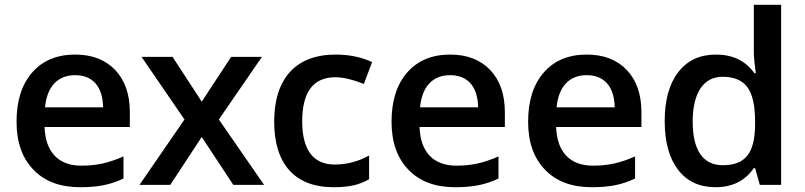

<svg xmlns="http://www.w3.org/2000/svg" viewBox="-20 -780 3397 810"><path d="M317.9 9.8C391.6 9.8 444.8 0 501 -26.9V-120.1C438 -92.3 387.2 -81.1 323.2 -81.1C226.1 -81.1 171.4 -139.2 168 -244.1H527.8V-306.2C527.8 -381.8 507.3 -441.4 465.8 -484.9C424.3 -528.3 368.2 -549.8 296.9 -549.8C220.2 -549.8 159.7 -524.4 115.7 -474.1C71.8 -423.8 49.8 -354.5 49.8 -266.1C49.8 -180.2 73.7 -112.8 121.1 -64C168.5 -14.6 233.9 9.8 317.9 9.8ZM296.9 -462.9C369.6 -462.9 413.6 -416.5 415 -327.1H169.9C178.2 -415.5 224.1 -462.9 296.9 -462.9Z M568.4 0H698.2L831.1 -202.1L964.4 0H1094.2L903.3 -275.9L1085 -540H955.1L831.1 -351.1L708 -540H577.1L758.3 -275.9Z M1386.7 9.8C1453.1 9.8 1496.1 0 1537.1 -23.9V-124C1491.7 -98.6 1443.4 -85.9 1392.1 -85.9C1302.2 -85.9 1254.9 -147 1254.9 -268.1C1254.9 -392.1 1301.8 -454.1 1395 -454.1C1426.8 -454.1 1466.8 -444.8 1515.1 -425.8L1549.8 -518.1C1504.4 -539.1 1453.1 -549.8 1396 -549.8C1228 -549.8 1136.7 -448.7 1136.7 -267.1C1136.7 -88.9 1223.1 9.8 1386.7 9.8Z M1899.9 9.8C1973.6 9.8 2026.9 0 2083 -26.9V-120.1C2020 -92.3 1969.2 -81.1 1905.3 -81.1C1808.1 -81.1 1753.4 -139.2 1750 -244.1H2109.9V-306.2C2109.9 -381.8 2089.4 -441.4 2047.9 -484.9C2006.3 -528.3 1950.2 -549.8 1878.9 -549.8C1802.2 -549.8 1741.7 -524.4 1697.8 -474.1C1653.8 -423.8 1631.8 -354.5 1631.8 -266.1C1631.8 -180.2 1655.8 -112.8 1703.1 -64C1750.5 -14.6 1815.9 9.8 1899.9 9.8ZM1878.9 -462.9C1951.7 -462.9 1995.6 -416.5 1997.1 -327.1H1752C1760.3 -415.5 1806.2 -462.9 1878.9 -462.9Z M2476.1 9.8C2549.8 9.8 2603 0 2659.2 -26.9V-120.1C2596.2 -92.3 2545.4 -81.1 2481.4 -81.1C2384.3 -81.1 2329.6 -139.2 2326.2 -244.1H2686V-306.2C2686 -381.8 2665.5 -441.4 2624 -484.9C2582.5 -528.3 2526.4 -549.8 2455.1 -549.8C2378.4 -549.8 2317.9 -524.4 2273.9 -474.1C2230 -423.8 2208 -354.5 2208 -266.1C2208 -180.2 2231.9 -112.8 2279.3 -64C2326.7 -14.6 2392.1 9.8 2476.1 9.8ZM2455.1 -462.9C2527.8 -462.9 2571.8 -416.5 2573.2 -327.1H2328.1C2336.4 -415.5 2382.3 -462.9 2455.1 -462.9Z M2998.5 9.8C3069.3 9.8 3123.5 -17.1 3160.2 -70.8H3165.5L3185.5 0H3275.4V-759.8H3160.2V-563C3160.2 -540.5 3163.1 -509.8 3168.5 -471.2H3162.6C3125.5 -523.4 3071.3 -549.8 3000.5 -549.8C2932.6 -549.8 2879.9 -525.4 2841.8 -476.1C2803.2 -426.8 2784.2 -357.4 2784.2 -269C2784.2 -180.7 2803.2 -112.3 2840.8 -63.5C2878.4 -14.6 2931.2 9.8 2998.5 9.8ZM3029.3 -83C2944.8 -83 2902.3 -147.5 2902.3 -267.1C2902.3 -388.2 2947.8 -456.1 3028.3 -456.1C3075.7 -456.1 3110.4 -441.9 3132.3 -413.1C3154.3 -384.3 3165.5 -335.9 3165.5 -268.1V-252C3164.1 -132.8 3123.5 -83 3029.3 -83Z"/></svg>

Font: Samim Medium
Style: Regular
Weight: 500
Foundry: DejaVu fonts team - Redesigned by Saber Rastikerdar
Version: Version 4.0.5